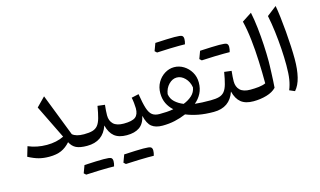

<svg xmlns="http://www.w3.org/2000/svg" viewBox="-109 -1095 2799 1678"><g transform="rotate(-15 1290.0 -256.5)"><path d="M379.4 -132.3 231 -435.5 309.6 -515.6 458 -133.8Q490.2 -105 562 -105H562.5V0H562Q498.5 0 463.9 -16.8Q429.2 -33.7 408.7 -74.2Q372.1 -32.7 328.1 -13.2Q284.2 6.3 218.8 6.3Q167 6.3 124.8 -4.9Q82.5 -16.1 30.8 -43.5L57.1 -132.3Q134.3 -99.1 225.1 -99.1Q313.5 -99.1 379.4 -132.3Z M690.4 233.9Q622.1 233.9 488.3 240.7L470.2 224.1Q477.1 206.1 483.2 189.2Q489.3 172.4 495.6 155.8Q613.3 149.4 668.7 149.4Q724.1 149.4 737.1 157.7Q750 166 750 188Q750 210 742.2 234.4ZM562.5 0Q545.9 0 545.9 -33.2V-71.8Q545.9 -105 562.5 -105Q609.4 -105 639.2 -113.5Q668.9 -122.1 687.3 -144.5Q705.6 -167 717 -208.3Q728.5 -249.5 739.3 -314.5L804.7 -306.6Q801.8 -279.3 800 -255.4Q798.3 -231.4 798.3 -212.4Q798.3 -162.6 828.1 -133.8Q857.9 -105 921.4 -105H921.9V0H921.4Q849.6 0 809.6 -32.5Q769.5 -64.9 752.4 -133.3Q707 0 562.5 0Z M921.9 0Q905.3 0 905.3 -33.2V-71.8Q905.3 -105 921.9 -105Q997.6 -105 1027.6 -128.2Q1057.6 -151.4 1057.6 -207.5Q1057.6 -226.6 1054.2 -256.8Q1050.8 -287.1 1046.4 -305.7L1112.3 -320.3Q1125.5 -235.8 1140.4 -189Q1155.3 -142.1 1179.7 -123.5Q1204.1 -105 1244.6 -105H1245.1V0H1244.6Q1182.6 0 1147.5 -27.6Q1112.3 -55.2 1095.2 -128.9Q1080.1 -60.1 1036.9 -30Q993.7 0 921.9 0ZM1049.8 233.9Q981.4 233.9 847.7 240.7L829.6 224.1Q836.4 206.1 842.5 189.2Q848.6 172.4 855 155.8Q972.7 149.4 1028.1 149.4Q1083.5 149.4 1096.4 157.7Q1109.4 166 1109.4 188Q1109.4 210 1101.6 234.4Z M1472.2 -467.8Q1517.6 -467.8 1557.6 -443.4Q1597.7 -418.9 1622.6 -377.2Q1647.5 -335.4 1647.5 -283.2Q1647.5 -228 1625.5 -185.3Q1603.5 -142.6 1565.4 -111.3Q1596.2 -107.9 1632.3 -106.4Q1668.5 -105 1708 -105H1708.5V0H1708Q1631.3 0 1570.3 -11.7Q1509.3 -23.4 1459 -44.4Q1409.7 -23.4 1356.9 -11.7Q1304.2 0 1245.1 0Q1228.5 0 1228.5 -33.2V-71.8Q1228.5 -105 1245.1 -105Q1276.9 -105 1310.1 -106.9Q1343.3 -108.9 1371.6 -114.7Q1337.4 -144.5 1317.6 -185.3Q1297.9 -226.1 1297.9 -278.8Q1297.9 -333 1322.5 -375.7Q1347.2 -418.5 1387.2 -443.1Q1427.2 -467.8 1472.2 -467.8ZM1471.7 -374.5Q1432.1 -374.5 1398.9 -340.6Q1365.7 -306.6 1357.9 -254.4Q1364.3 -211.4 1395.5 -182.6Q1426.8 -153.8 1471.2 -136.2Q1516.6 -153.8 1548.3 -182.6Q1580.1 -211.4 1586.9 -254.4Q1578.6 -306.6 1545.2 -340.6Q1511.7 -374.5 1471.7 -374.5ZM1564.9 -636.7Q1496.6 -636.7 1362.8 -629.9L1344.7 -646.5Q1351.6 -664.6 1357.7 -681.4Q1363.8 -698.2 1370.1 -714.8Q1487.8 -721.2 1543.2 -721.2Q1598.6 -721.2 1611.6 -712.9Q1624.5 -704.6 1624.5 -682.6Q1624.5 -660.6 1616.7 -636.2Z M1924.8 -469.2Q1856.4 -469.2 1722.7 -462.4L1704.6 -479Q1711.4 -497.1 1717.5 -513.9Q1723.6 -530.8 1730 -547.4Q1847.7 -553.7 1903.1 -553.7Q1958.5 -553.7 1971.4 -545.4Q1984.4 -537.1 1984.4 -515.1Q1984.4 -493.2 1976.6 -468.8ZM1708.5 0Q1691.9 0 1691.9 -33.2V-71.8Q1691.9 -105 1708.5 -105Q1755.4 -105 1785.2 -113.5Q1814.9 -122.1 1833.3 -144.5Q1851.6 -167 1863 -208.3Q1874.5 -249.5 1885.3 -314.5L1950.7 -306.6Q1947.8 -279.3 1946 -255.4Q1944.3 -231.4 1944.3 -212.4Q1944.3 -162.6 1974.1 -133.8Q2003.9 -105 2067.4 -105H2067.9V0H2067.4Q1995.6 0 1955.6 -32.5Q1915.5 -64.9 1898.4 -133.3Q1853 0 1708.5 0Z M2245.1 -753.4Q2258.8 -688.5 2267.6 -609.9Q2276.4 -531.2 2280.8 -451.7Q2285.2 -372.1 2285.2 -303.7Q2285.2 -290.5 2284.4 -262.7Q2283.7 -234.9 2282.2 -200Q2280.8 -165 2279.1 -129.9Q2277.3 -94.7 2274.9 -66.4Q2243.7 -33.2 2187.5 -16.6Q2131.3 0 2067.9 0Q2051.3 0 2051.3 -33.2V-71.8Q2051.3 -105 2067.9 -105Q2106 -105 2143.3 -109.1Q2180.7 -113.3 2206.1 -125Q2206.1 -222.2 2201.9 -324.5Q2197.8 -426.8 2187 -522.9Q2176.3 -619.1 2157.2 -696.3Z M2468.8 -754.4Q2477.1 -710.4 2484.6 -647.2Q2492.2 -584 2498 -514.2Q2503.9 -444.3 2507.1 -378.7Q2510.3 -313 2510.3 -264.6Q2510.3 -170.4 2493.4 -101.3Q2476.6 -32.2 2440.4 8.3L2392.6 -12.2Q2410.2 -54.7 2418 -104Q2425.8 -153.3 2425.8 -231.4Q2425.8 -300.8 2420.7 -379.4Q2415.5 -458 2405.8 -537.1Q2396 -616.2 2381.3 -687Z"/></g></svg>

Font: Pinar-FD Medium
Style: Regular
Weight: 500
Designer: Amin Abedi
Version: Version 3.000